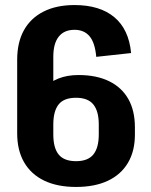

<svg xmlns="http://www.w3.org/2000/svg" viewBox="-20 -730 597 760"><path d="M48 -493Q48 -562 74.5 -610Q101 -658 152 -684Q203 -710 275 -710Q375 -710 432.5 -662Q490 -614 499 -520L361 -505Q356 -561 334.5 -586.5Q313 -612 275 -612Q234 -612 212.5 -585Q191 -558 191 -505V-202H48ZM281 10Q207 10 155 -15Q103 -40 75.5 -87.5Q48 -135 48 -202L102 -222Q102 -322 151.5 -377.5Q201 -433 291 -433Q362 -433 412 -408.5Q462 -384 488 -338Q514 -292 514 -226V-197Q514 -132 486.5 -85.5Q459 -39 407 -14.5Q355 10 281 10ZM281 -92Q328 -92 349.5 -118.5Q371 -145 371 -198V-237Q371 -290 349.5 -316.5Q328 -343 281 -343Q233 -343 212 -316.5Q191 -290 191 -237V-198Q191 -144 212.5 -118Q234 -92 281 -92Z"/></svg>

Font: Pathway Extreme Condensed
Style: Bold
Weight: 700
Width: 3
Version: Version 1.001;gftools[0.9.26]